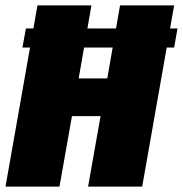

<svg xmlns="http://www.w3.org/2000/svg" viewBox="-36 -695 680 715"><path d="M47.5 -518H612.5L625 -589H60.5ZM-15.5 0H185.5L232 -262.5H338.5L292 0H493.5L612.5 -675H411L363.5 -403H257L304.5 -675H103.5Z"/></svg>

Font: Anybody Condensed Black
Style: Italic
Weight: 900
Width: 3
Italic angle: -10°
Version: Version 1.113;gftools[0.9.25]